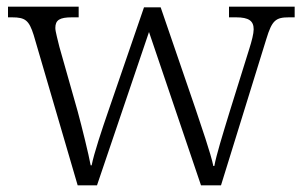

<svg xmlns="http://www.w3.org/2000/svg" viewBox="-20 -556 906 576"><path d="M81 -451 213 0H271L427 -460L583 0H643L779 -439C796 -495 807 -504 847 -504H864V-536H667V-504H688C727 -504 741 -493 741 -468C741 -455 735 -432 728 -410L669 -221C647 -149 629 -91 623 -58H620C613 -94 582 -183 566 -231L462 -534H412L304 -220C287 -171 261 -93 255 -60H252C246 -93 226 -174 213 -222L158 -416C154 -434 146 -461 146 -472C146 -496 159 -504 196 -504H216V-536H4V-504H16C56 -504 67 -495 81 -451Z"/></svg>

Font: Noto Serif Tamil Light
Style: Italic
Weight: 300
Italic angle: -12°
Designer: Indian Type Foundry, Tom Grace, and the Monotype Design Team
Foundry: Monotype Imaging Inc.
Version: Version 2.003